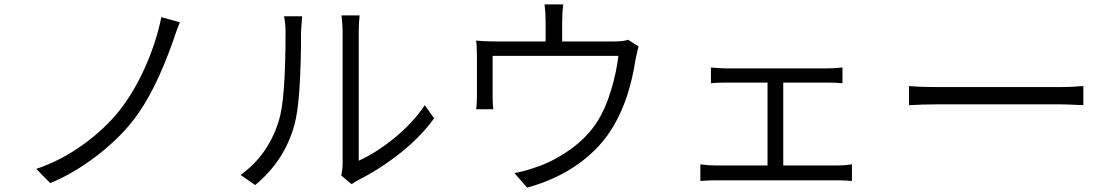

<svg xmlns="http://www.w3.org/2000/svg" viewBox="-20 -818 5040 871"><path d="M711.9 -740.2 795.9 -716.8Q783.2 -687.5 765.6 -633.8Q683.6 -399.4 584 -271.5Q515.6 -184.6 414.6 -107.9Q313.5 -31.2 208 12.7L144.5 -51.8Q254.9 -88.9 354.5 -160.2Q454.1 -231.4 523.4 -318.4Q589.8 -403.3 639.6 -516.1Q689.5 -628.9 711.9 -740.2Z M1137.7 21.5 1071.3 -24.4Q1197.3 -114.3 1245.1 -271.5Q1275.4 -364.3 1275.4 -674.8Q1275.4 -710 1268.6 -744.1H1350.6Q1345.7 -680.7 1345.7 -674.8Q1345.7 -357.4 1315.4 -251Q1271.5 -89.8 1137.7 21.5ZM1575.2 17.6 1528.3 -21.5Q1534.2 -50.8 1534.2 -74.2V-675.8Q1534.2 -704.1 1529.3 -748H1611.3Q1607.4 -712.9 1607.4 -675.8V-88.9Q1685.5 -124 1769 -191.9Q1852.5 -259.8 1907.2 -340.8L1949.2 -281.2Q1887.7 -196.3 1794.9 -123Q1702.1 -49.8 1608.4 -2.9Q1594.7 3.9 1575.2 17.6Z M2829.1 -637.7 2877 -607.4Q2874 -598.6 2863.3 -549.8Q2835.9 -369.1 2763.7 -247.1Q2707 -149.4 2606.9 -76.7Q2506.8 -3.9 2371.1 33.2L2313.5 -33.2Q2356.4 -40 2409.2 -58.6Q2490.2 -85 2567.9 -140.6Q2645.5 -196.3 2689.5 -266.6Q2727.5 -326.2 2752.4 -409.7Q2777.3 -493.2 2785.2 -564.5H2214.8V-378.9Q2214.8 -343.8 2217.8 -322.3H2139.6Q2143.6 -342.8 2143.6 -382.8V-558.6Q2143.6 -611.3 2139.6 -633.8Q2177.7 -629.9 2232.4 -629.9H2455.1V-725.6Q2455.1 -761.7 2450.2 -797.9H2535.2Q2530.3 -761.7 2530.3 -725.6V-629.9H2762.7Q2810.5 -629.9 2829.1 -637.7Z M3533.2 -67.4H3780.3Q3812.5 -67.4 3844.7 -72.3V2.9Q3815.4 0 3780.3 0H3225.6Q3193.4 0 3157.2 2.9V-72.3Q3196.3 -67.4 3225.6 -67.4H3461.9V-443.4H3273.4Q3237.3 -443.4 3205.1 -440.4V-511.7Q3250 -507.8 3272.5 -507.8H3733.4Q3762.7 -507.8 3801.8 -511.7V-440.4Q3769.5 -443.4 3733.4 -443.4H3533.2Z M4103.5 -340.8V-427.7Q4152.3 -422.9 4239.3 -422.9H4789.1Q4840.8 -422.9 4894.5 -427.7V-340.8Q4816.4 -344.7 4790 -344.7H4239.3Q4164.1 -344.7 4103.5 -340.8Z"/></svg>

Font: Gen Shin Gothic Monospace Normal
Style: Regular
Weight: 350
Designer: [Source Han Sans]
Ryoko NISHIZUKA  (kana & ideographs); Paul D. Hunt (Latin, Greek & Cyrillic); Wenlong ZHANG  (bopomofo
Version: Version 1.002.20150607